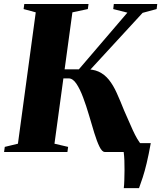

<svg xmlns="http://www.w3.org/2000/svg" viewBox="-34 -763 809 964"><path d="M587.5 181.5Q589.5 165 590.2 141.5Q591 118 591.2 92.5Q591.5 67 590.5 42.8Q589.5 18.5 587 0L555.5 -44.5H723Q712.5 14 702.5 55.8Q692.5 97.5 682.8 127.2Q673 157 664 181.5ZM492 0Q478.5 0 465.5 -26.5Q452.5 -53 439.5 -95.2Q426.5 -137.5 412.8 -184.8Q399 -232 383.2 -274Q367.5 -316 349.5 -342.8Q331.5 -369.5 310.5 -369.5H215.5L220.5 -415H362L605.5 -699.5L534.5 -717.5L537.5 -743H755.5L752.5 -717.5L682 -698.5L375.5 -365.5L387 -414.5Q431 -417 460.8 -403.5Q490.5 -390 512.5 -362.8Q534.5 -335.5 552.2 -296Q570 -256.5 589.5 -207.5Q600.5 -183 611.5 -157.5Q622.5 -132 633.2 -108.5Q644 -85 655.2 -65.8Q666.5 -46.5 678 -34.5L714 -25.5L711.5 0ZM-13.5 0 -10 -25.5 56 -41.5 145.5 -701 84.5 -717.5 88 -743H410.5L407 -717.5L329.5 -701L239.5 -41.5L308 -25.5L304.5 0Z"/></svg>

Font: Merriweather 120pt Black
Style: Italic
Weight: 900
Italic angle: -7.8°
Version: Version 2.101